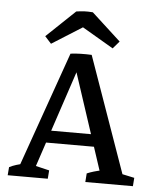

<svg xmlns="http://www.w3.org/2000/svg" viewBox="-49 -692 593 734"><g transform="rotate(5 247.5 -325.0)"><path d="M287.6 -486.3 448.2 -31.7 426.8 -45.9 490.7 -32.2 488.3 0H305.7L308.1 -33.2Q332 -43.5 366.2 -50.3L359.9 -36.6L223.1 -452.6L206.5 -483.9Q223.6 -486.3 245.6 -486.8Q267.6 -487.3 287.6 -486.3ZM258.3 -483.4 107.9 -31.7 104.5 -46.4 164.1 -32.2 161.6 0H7.8L10.3 -31.2Q22.5 -37.6 37.6 -42.2Q52.7 -46.9 68.8 -49.8L46.9 -31.7L206.5 -483.9ZM120.1 -137.2 136.2 -184.1H343.8L360.4 -137.2ZM277.8 -648.9 389.6 -546.4 365.2 -518.1 215.3 -606ZM277.8 -648.9 273.9 -606.4 128.9 -515.1 104.5 -542 214.4 -646.5Q231 -648.9 244.6 -649.7Q258.3 -650.4 277.8 -648.9Z"/></g></svg>

Font: Markazi Text
Style: Regular
Weight: 400
Designer: Borna Izadpanah (Arabic designer), Fiona Ross (Arabic design director) and Florian Runge (Latin designer)
Foundry: Borna Izadpanah and Florian Runge
Version: Version 1.000